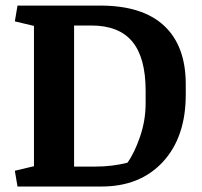

<svg xmlns="http://www.w3.org/2000/svg" viewBox="-20 -681 737 701"><path d="M250.5 -587.9V-72.8H329.1Q389.6 -72.8 445.3 -86.9Q470.7 -122.1 491.2 -181.6Q511.7 -241.2 511.7 -303.7V-349.6Q511.7 -470.7 462.9 -529.3Q414.1 -587.9 313 -587.9ZM345.7 -660.6Q500.5 -660.6 579.3 -586.9Q658.2 -513.2 658.2 -373.5V-335.4Q658.2 -180.7 575 -90.3Q491.7 0 350.6 0H43.9L34.2 -57.6L104 -74.2V-586.4L34.2 -603L43.9 -660.6Z"/></svg>

Font: NoticiaText-Bold
Style: Bold
Weight: 700
Designer: JM Sole
Foundry: JM Sole
Version: Version 1.003